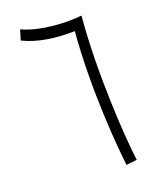

<svg xmlns="http://www.w3.org/2000/svg" viewBox="-105 -749 667 825"><g transform="rotate(-15 228.5 -336.5)"><path d="M355 4 403 -6C381 -100 333 -411 334 -666C271 -653 150 -646 64 -677L54 -630C119 -604 204 -599 289 -609C290 -341 339 -70 355 4Z"/></g></svg>

Font: Noto Sans Arabic Cond Light
Style: Regular
Weight: 300
Width: 3
Designer: Monotype Design Team, Nadine Chahine, Nizar Qandah and Khaled Hosny
Foundry: Monotype Imaging Inc.
Version: Version 2.012